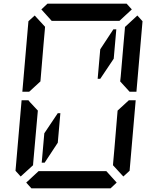

<svg xmlns="http://www.w3.org/2000/svg" viewBox="-20 -1020 856 1040"><path d="M307 -407 293 -247 222 -139H206L220 -298L293 -407ZM204 -969 237 -1000H666L694 -969L627 -907H625H490H397H262H260ZM92 -64 64 -95 97 -477H134L142 -467L185 -421L167 -218L160 -139L159 -125ZM612 -31 579 0H150L122 -31L189 -93H191H326H419H554H556ZM617 -421 678 -477H715L682 -95L648 -64L592 -125L593 -139L600 -218ZM724 -936 752 -905 719 -523H682L631 -579L634 -607L649 -782L656 -861L657 -874ZM594 -861H610L596 -702L523 -593H509L523 -753ZM199 -579 138 -523H101L134 -905L168 -936L224 -875L223 -861L216 -782Z"/></svg>

Font: DSEG14 Classic Mini
Style: Italic
Weight: 400
Italic angle: -5°
Designer: Keshikan(Twitter:@keshinomi_88pro)
Version: Version 0.46